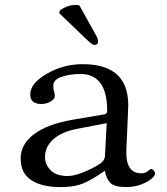

<svg xmlns="http://www.w3.org/2000/svg" viewBox="-20 -751 680 781"><path d="M414 -250 294 -227Q231 -215 197 -184.5Q163 -154 163 -112Q163 -82 186 -58.5Q209 -35 255 -35Q281 -35 319.5 -50.5Q358 -66 387 -85Q406 -98 407 -116ZM407 -55H404L376 -36Q332 -8 301.5 1Q271 10 225 10Q151 10 107.5 -18Q64 -46 64 -107Q64 -164 118 -205Q172 -246 276 -264L406 -286Q416 -289 416 -300Q416 -450 307 -450Q264 -450 230.5 -438.5Q197 -427 197 -403Q197 -387 199 -381Q203 -373 203 -360Q203 -349 186.5 -338.5Q170 -328 148 -328Q103 -328 103 -367Q103 -412 170.5 -451Q238 -490 317 -490Q513 -490 501 -302L494 -141Q490 -46 555 -46Q571 -46 581.5 -55Q592 -64 594 -64Q599 -64 605 -57.5Q611 -51 611 -45Q611 -38 598 -25.5Q585 -13 556.5 -1.5Q528 10 493 10Q446 10 429 -7Q412 -24 407 -55ZM303 -729 373 -603Q379 -591 379 -579Q379 -575 374.5 -571.5Q370 -568 364 -568Q356 -568 335 -588L221 -697L223 -708Q254 -731 288 -731Q295 -731 303 -729Z"/></svg>

Font: Linux Libertine Mono O
Style: Mono
Weight: 400
Designer: Philipp H. Poll
Foundry: Philipp H. Poll
Version: Version 5.1.7